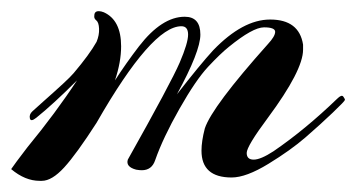

<svg xmlns="http://www.w3.org/2000/svg" viewBox="-77 -312 638 344"><path d="M466 -223Q466 -186 403 -101Q365 -50 365 -38Q365 -26 377.5 -26Q390 -26 413 -41Q470 -80 527 -135Q535 -143 538 -139Q541 -135 541 -133Q541 -131 519 -110Q497 -89 470.5 -66Q444 -43 404 -18.5Q364 6 338 6Q284 6 284 -42Q284 -59 290 -82Q303 -121 403 -233Q416 -247 416 -255Q416 -263 396 -263Q376 -263 333 -228Q318 -216 296 -192.5Q274 -169 244.5 -117Q215 -65 201 -25Q195 -7 177 -7Q173 -7 167 -8Q148 -13 152 -26Q230 -165 245 -200Q260 -235 260 -250Q260 -265 248 -265Q195 -265 96 -92Q60 -36 38 -12Q16 12 -2 12Q-4 12 -6 12Q-32 12 -57 -9Q-51 -18 -28 -48Q23 -110 61 -168Q18 -125 -12 -101Q-22 -93 -23.5 -100Q-25 -107 -19 -112.5Q-13 -118 1 -130.5Q15 -143 19.5 -147Q24 -151 36.5 -162.5Q49 -174 55 -181Q83 -214 96 -237Q101 -249 100.5 -260.5Q100 -272 95.5 -275.5Q91 -279 92 -284Q92 -292 100 -292Q104 -292 109 -290Q140 -276 140 -229Q140 -201 129 -168Q149 -199 172 -229Q213 -282 254 -282Q282 -282 282 -250Q282 -220 240 -143Q282 -197 305 -222Q358 -277 407 -277Q459 -277 466 -232Q466 -227 466 -223Z"/></svg>

Font: Arizonia
Style: Regular
Weight: 400
Designer: Robert E. Leuschke
Foundry: Robert E. Leuschke
Version: Version 1.003